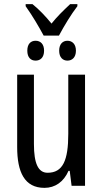

<svg xmlns="http://www.w3.org/2000/svg" viewBox="-20 -898 496 928"><path d="M191 -726H265C290 -773 324 -829 354 -868V-878H319C282 -843 258 -820 229 -784C201 -819 167 -854 137 -878H104V-868C138 -820 166 -772 191 -726ZM152 -605C175 -605 193 -620 193 -653C193 -686 175 -701 152 -701C129 -701 112 -686 112 -653C112 -620 129 -605 152 -605ZM306 -605C328 -605 347 -620 347 -653C347 -686 328 -701 306 -701C284 -701 266 -686 266 -653C266 -620 284 -605 306 -605ZM391 -537H310V-251C310 -123 284 -63 210 -63C165 -63 144 -107 144 -202V-537H63V-187C63 -67 98 10 195 10C246 10 288 -19 311 -72H317L326 0H391Z"/></svg>

Font: Noto Sans UI Condensed
Style: Regular
Weight: 400
Width: 3
Designer: Monotype Design Team
Foundry: Monotype Imaging Inc.
Version: Version 1.901